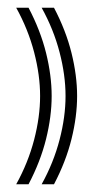

<svg xmlns="http://www.w3.org/2000/svg" viewBox="-20 -451 250 498"><path d="M54 -431Q85 -372 99.5 -313.5Q114 -255 114 -202Q114 -149 99.5 -90.5Q85 -32 54 27H22Q53 -29 68.5 -88.5Q84 -148 84 -202Q84 -256 68.5 -315.5Q53 -375 22 -431ZM120 -431Q151 -372 165.5 -313.5Q180 -255 180 -202Q180 -149 165.5 -90.5Q151 -32 120 27H88Q119 -29 134.5 -88.5Q150 -148 150 -202Q150 -256 134.5 -315.5Q119 -375 88 -431Z"/></svg>

Font: Zen Tokyo Zoo
Style: Regular
Weight: 400
Designer: Yoshimichi Ohira
Foundry: A-1 Corp ZenFonts
Version: Version 1.002; ttfautohint (v1.8.3)